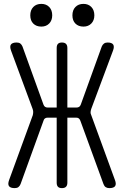

<svg xmlns="http://www.w3.org/2000/svg" viewBox="-20 -959 640 989"><path d="M86 -11Q82 -1 75 4.5Q68 10 56 10Q34 10 26.5 0Q19 -10 27 -32L149 -366Q151 -375 151 -382.5Q151 -390 148 -398L37 -698Q29 -720 36.5 -730Q44 -740 66 -740Q78 -740 85 -734.5Q92 -729 96 -719L204 -420Q207 -412 212.5 -408.5Q218 -405 226 -405H272V-712Q272 -726 278.5 -733Q285 -740 299 -740Q313 -740 320 -733Q327 -726 327 -712V-405H373Q382 -405 387.5 -408.5Q393 -412 396 -420L504 -719Q508 -729 515.5 -734.5Q523 -740 534 -740Q556 -740 563 -729.5Q570 -719 562 -698L450 -398Q447 -389 446.5 -381.5Q446 -374 450 -366L572 -32Q580 -11 573 -0.5Q566 10 543 10Q532 10 524.5 5Q517 0 513 -11L394 -337Q391 -345 386 -349Q381 -353 372 -353H327V-18Q327 -4 320 3Q313 10 299 10Q285 10 278.5 3Q272 -4 272 -18V-353H226Q217 -353 211.5 -349Q206 -345 204 -337ZM410 -822Q384 -822 368.5 -837.5Q353 -853 353 -880Q353 -907 368.5 -923Q384 -939 410 -939Q435 -939 450.5 -923Q466 -907 466 -880Q466 -854 450.5 -838Q435 -822 410 -822ZM193 -822Q167 -822 151.5 -837.5Q136 -853 136 -880Q136 -907 151.5 -923Q167 -939 193 -939Q218 -939 233.5 -923Q249 -907 249 -880Q249 -854 233.5 -838Q218 -822 193 -822Z"/></svg>

Font: Maple Mono ExtraLight
Style: Regular
Weight: 275
Monospace: yes
Designer: subframe7536
Version: Version 7.000